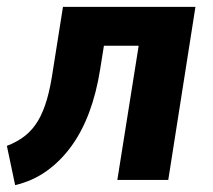

<svg xmlns="http://www.w3.org/2000/svg" viewBox="-24 -523 618 558"><path d="M20 15 -4 -99Q27 -111 49 -128.5Q71 -146 86.5 -172Q102 -198 112.5 -234.5Q123 -271 130 -320L159 -503H544L465 0H317L379 -390H278L267 -321Q256 -252 235 -196Q214 -140 183 -97.5Q152 -55 111.5 -26Q71 3 20 15Z"/></svg>

Font: Nunito Sans 7pt Condensed ExtraBold
Style: Italic
Weight: 800
Width: 3
Italic angle: -9°
Designer: Vernon Adams
Foundry: Vernon Adams
Version: Version 3.101;gftools[0.9.27]